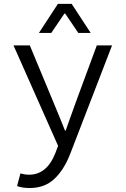

<svg xmlns="http://www.w3.org/2000/svg" viewBox="-20 -741 640 978"><path d="M178.2 -573.2 274.9 -721.2H345.2L441.9 -573.2H378.9L312 -671.9H308.1L241.2 -573.2ZM130.9 216.8Q95.2 216.8 66.9 207L84 142.1Q106.9 148.9 127.9 148.9Q219.2 148.9 262.2 38.1L275.9 2L48.8 -509.8H131.8L251 -223.1Q262.2 -196.8 284.7 -141.4Q307.1 -85.9 311 -76.2H314.9Q318.4 -85.4 337.6 -140.9Q356.9 -196.3 367.2 -223.1L473.1 -509.8H550.8L337.9 42Q306.2 124 256.8 170.4Q207.5 216.8 130.9 216.8Z"/></svg>

Font: Office Code Pro D
Style: Regular
Weight: 400
Designer: Nathan Rutzky & Paul D. Hunt
Foundry: Adobe Systems Incorporated
Version: Version 1.004;PS 001.004;hotconv 1.0.70;makeotf.lib2.5.58329